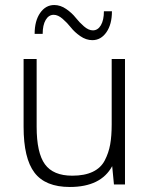

<svg xmlns="http://www.w3.org/2000/svg" viewBox="-20 -735 594 765"><path d="M427 -73Q382 10 258 10Q161 10 117.5 -47Q74 -104 74 -230V-500H126V-230Q126 -126 159 -80.5Q192 -35 268 -35Q317 -35 349.5 -50.5Q382 -66 397.5 -96Q413 -126 419 -159.5Q425 -193 425 -239V-500H478V0H434ZM118 -600Q118 -652 140 -683.5Q162 -715 196 -715Q221 -715 244 -699Q267 -683 281.5 -664.5Q296 -646 314.5 -630Q333 -614 350 -614Q370 -614 382 -634.5Q394 -655 394 -690H426Q426 -638 404 -606.5Q382 -575 348 -575Q323 -575 300 -591Q277 -607 262.5 -625.5Q248 -644 229.5 -660Q211 -676 194 -676Q174 -676 162 -655.5Q150 -635 150 -600Z"/></svg>

Font: Fivo Sans Light
Style: Regular
Weight: 300
Designer: Alexander Slobzheninov
Foundry: Alexander Slobzheninov
Version: 1.0